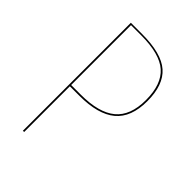

<svg xmlns="http://www.w3.org/2000/svg" viewBox="-203 -767 855 855"><g transform="rotate(45 224.5 -340.0)"><path d="M403 -485Q403 -383 346 -335.5Q289 -288 172 -288H112V0H104V-680H175Q297 -680 350 -633.5Q403 -587 403 -485ZM395 -484Q395 -583 344 -628Q293 -673 175 -673H112V-296H173Q286 -296 340.5 -341Q395 -386 395 -484Z"/></g></svg>

Font: Fira Sans Compressed Eight
Style: Regular
Weight: 100
Width: 1
Designer: bBox Type GmbH & Carrois Corporate GbR & Edenspiekermann AG
Foundry: bBox Type GmbH & Carrois Corporate GbR & Edenspiekermann AG
Version: Version 4.301